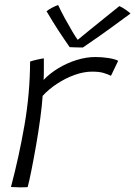

<svg xmlns="http://www.w3.org/2000/svg" viewBox="-20 -768 556 788"><path d="M159 -440Q184 -466.5 219.5 -488Q255 -509.5 294.8 -521.8Q334.5 -534 371 -534Q398 -534 425.2 -529.8Q452.5 -525.5 465 -518.5L435.5 -457Q424.5 -462.5 406.5 -468.2Q388.5 -474 358 -474Q324 -474 286.2 -460.5Q248.5 -447 214 -424.2Q179.5 -401.5 155 -374.5Q152.5 -335.5 145.2 -281.8Q138 -228 128.2 -172.2Q118.5 -116.5 109.2 -70.2Q100 -24 93.5 0Q81 1 60.2 0.8Q39.5 0.5 25 -0.5Q58 -125 80.5 -254.5Q103 -384 103.5 -515.5Q113.5 -519 133.2 -523.5Q153 -528 160 -528.5Q160 -509.5 160 -482.5Q160 -455.5 159 -440ZM470 -743Q483.5 -737 497 -727.2Q510.5 -717.5 515.5 -712.5Q435 -653 386 -618.5Q337 -584 320 -573Q307.5 -573 291.8 -573.5Q276 -574 266 -574.5Q242.5 -608 219 -644Q195.5 -680 171 -722Q179 -728.5 192 -735.5Q205 -742.5 218.5 -747.5Q230 -722.5 246.2 -692.8Q262.5 -663 277.2 -638.2Q292 -613.5 299 -604.5Q317 -619.5 347.8 -644.5Q378.5 -669.5 411.8 -696.2Q445 -723 470 -743Z"/></svg>

Font: Grandstander ExtraLight
Style: Italic
Weight: 200
Italic angle: -15°
Designer: Tyler Finck
Foundry: Etcetera Type Co
Version: Version 1.200; ttfautohint (v1.8.3)